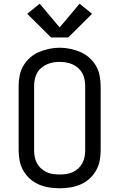

<svg xmlns="http://www.w3.org/2000/svg" viewBox="-20 -1002 640 1030"><path d="M300 8Q272 8 243.5 3.5Q215 -1 189 -12Q163 -23 141.5 -42Q120 -61 105.5 -86Q91 -111 85.5 -139Q80 -167 80 -195V-540Q80 -568 85.5 -596.5Q91 -625 105.5 -649.5Q120 -674 141.5 -693Q163 -712 189 -723Q215 -734 243.5 -740Q272 -746 300 -746Q328 -746 356.5 -740Q385 -734 411 -723Q437 -712 458.5 -693Q480 -674 494.5 -649.5Q509 -625 514.5 -596.5Q520 -568 520 -540V-195Q520 -167 514.5 -139Q509 -111 494.5 -86Q480 -61 458.5 -42Q437 -23 411 -12Q385 -1 356.5 3.5Q328 8 300 8ZM300 -66Q318 -66 336 -68.5Q354 -71 370 -78.5Q386 -86 399.5 -98Q413 -110 421.5 -126Q430 -142 433.5 -159.5Q437 -177 437 -195V-540Q437 -558 433.5 -576Q430 -594 421.5 -609.5Q413 -625 399 -637.5Q385 -650 368.5 -657Q352 -664 334 -667Q316 -670 298 -670Q280 -670 262.5 -666.5Q245 -663 229 -655.5Q213 -648 199.5 -636Q186 -624 178 -608.5Q170 -593 166.5 -575.5Q163 -558 163 -540V-195Q163 -177 166.5 -159.5Q170 -142 178.5 -126Q187 -110 200.5 -98Q214 -86 230 -78.5Q246 -71 264 -68.5Q282 -66 300 -66ZM346 -801H254L126 -928L193 -982L300 -855L407 -982L474 -928Z"/></svg>

Font: Iosevka Meiseki Sans
Style: Regular
Weight: 400
Monospace: yes
Designer: Belleve Invis
Foundry: Belleve Invis
Version: Version 11.2.6; ttfautohint (v1.8.4)